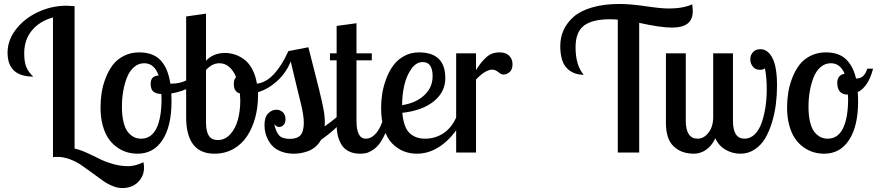

<svg xmlns="http://www.w3.org/2000/svg" viewBox="-20 -769 4422 968"><path d="M356.9 -737.8 356 -734.9V-20Q383.3 -14.2 418.5 1.7Q453.6 17.6 481.2 31.7Q508.8 45.9 548.1 57.4Q587.4 68.8 626 68.8Q662.1 68.8 703.1 48.8Q706.1 62 706.1 76.2Q706.1 119.1 675.8 149.2Q645.5 179.2 596.2 179.2Q571.8 179.2 544.4 167.5Q517.1 155.8 493.7 138.4Q470.2 121.1 442.1 100.6Q414.1 80.1 388.7 62.7Q363.3 45.4 331.8 33.7Q300.3 22 270 22Q254.9 22 247.1 22.9V-681.2Q179.2 -662.1 140.6 -615.2Q102.1 -568.4 102.1 -501Q102.1 -453.1 114 -427.7Q126 -402.3 147.9 -382.8Q18.1 -382.8 18.1 -503.9Q18.1 -565.9 60.3 -620.8Q102.5 -675.8 171.4 -708Q240.2 -740.2 314.9 -740.2Q324.2 -740.2 356.9 -737.8Z M681.6 -504.9Q719.7 -504.9 748.3 -493.2Q776.9 -481.4 794.9 -459.2Q813 -437 823.2 -409.7Q833.5 -382.3 838.9 -347.2H844.7Q884.3 -347.2 919.7 -363.5Q955.1 -379.9 981.4 -407.2L996.6 -379.9Q978 -349.1 935.3 -327.4Q892.6 -305.7 843.8 -297.9Q843.8 -291.5 844.2 -277.8Q844.7 -264.2 844.7 -256.8Q844.7 -133.3 799.6 -63.7Q754.4 5.9 673.8 5.9Q646 5.9 620.1 -1.7Q594.2 -9.3 569.6 -26.9Q544.9 -44.4 526.9 -70.6Q508.8 -96.7 497.8 -137Q486.8 -177.2 486.8 -227.1Q486.8 -264.6 492.4 -301.3Q498 -337.9 512.5 -375.2Q526.9 -412.6 548.1 -440.9Q569.3 -469.2 604 -487.1Q638.7 -504.9 681.6 -504.9ZM691.4 -69.8Q742.7 -69.8 768.6 -121.8Q794.4 -173.8 794.4 -271Q794.4 -287.1 793.5 -294.9Q764.6 -296.4 752.2 -308.1Q739.7 -319.8 739.7 -345.2Q739.7 -367.7 749.8 -377.4Q759.8 -387.2 779.8 -388.2Q757.8 -450.2 707.5 -450.2Q677.7 -450.2 655 -430.2Q632.3 -410.2 619.6 -377Q606.9 -343.8 600.8 -306.9Q594.7 -270 594.7 -231Q594.7 -184.6 603.3 -151.4Q611.8 -118.2 626.5 -101.3Q641.1 -84.5 657 -77.1Q672.9 -69.8 691.4 -69.8Z M1678.7 -179.2H1720.7Q1694.3 -142.6 1664.8 -116.2Q1635.3 -89.8 1598.6 -64Q1587.4 -43.5 1570.1 -28.8Q1552.7 -14.2 1533.2 -7.1Q1513.7 0 1496.3 2.9Q1479 5.9 1461.4 5.9Q1428.2 5.9 1401.6 -3.7Q1375 -13.2 1358.9 -28.1Q1342.8 -43 1332.3 -62.5Q1321.8 -82 1317.6 -100.6Q1313.5 -119.1 1313.5 -138.2Q1313.5 -178.2 1331.8 -197Q1350.1 -215.8 1373.5 -215.8Q1392.1 -215.8 1405.8 -203.4Q1419.4 -190.9 1419.4 -168Q1419.4 -149.4 1409.9 -139.2Q1400.4 -128.9 1386.7 -128.9Q1374 -128.9 1362.8 -143.1Q1371.1 -104 1387.2 -86.4Q1403.3 -68.8 1441.4 -68.8Q1478 -68.8 1494.9 -87.4Q1511.7 -106 1511.7 -150.9Q1511.7 -170.9 1507.3 -196.8Q1502.9 -222.7 1496.8 -247.8Q1490.7 -272.9 1475.1 -336.2Q1459.5 -399.4 1445.8 -459Q1421.9 -400.9 1377.2 -360.4Q1332.5 -319.8 1280.8 -304.2V-286.1Q1280.8 -228 1266.8 -176.3Q1252.9 -124.5 1226.3 -83.5Q1199.7 -42.5 1157.2 -18.3Q1114.7 5.9 1061.5 5.9Q918.5 5.9 918.5 -179.2V-686L1018.6 -700.2V-462.9Q1056.2 -502 1113.8 -502Q1138.7 -502 1162.4 -494.6Q1186 -487.3 1209.5 -470.7Q1232.9 -454.1 1250.5 -422.4Q1268.1 -390.6 1275.4 -347.2Q1321.8 -352.5 1362.1 -396.5Q1402.3 -440.4 1433.6 -511.2L1534.7 -530.8Q1546.4 -484.9 1564.2 -415Q1582 -345.2 1588.6 -318.4Q1595.2 -291.5 1603.8 -253.4Q1612.3 -215.3 1615 -193.6Q1617.7 -171.9 1617.7 -150.9Q1617.7 -137.7 1616.7 -131.8Q1647.5 -153.3 1678.7 -179.2ZM1191.4 -263.2Q1191.4 -275.4 1189.5 -297.9Q1158.7 -306.2 1158.7 -345.2Q1158.7 -369.6 1170.4 -379.9Q1157.2 -412.6 1135.7 -431.4Q1114.3 -450.2 1086.4 -450.2Q1049.3 -450.2 1018.6 -416V-152.8Q1018.6 -106.9 1032.7 -85Q1046.9 -63 1077.6 -63Q1114.3 -63 1140.6 -91.8Q1167 -120.6 1179.2 -165Q1191.4 -209.5 1191.4 -263.2Z M1677.2 -638.2 1777.3 -651.9V-500H1854.5V-464.8H1777.3V-160.2Q1777.3 -69.8 1824.2 -69.8Q1852.5 -69.8 1876.7 -97.9Q1900.9 -126 1914.6 -179.2H1951.2Q1938.5 -131.3 1922.4 -96.2Q1906.2 -61 1890.9 -41.7Q1875.5 -22.5 1857.2 -11.2Q1838.9 0 1825.2 2.9Q1811.5 5.9 1795.4 5.9Q1761.2 5.9 1736.8 -7.1Q1712.4 -20 1700 -42.5Q1687.5 -64.9 1682.4 -88.4Q1677.2 -111.8 1677.2 -139.2V-464.8H1643.6V-500H1677.2Z M2225.1 -375Q2225.1 -305.2 2167.2 -258.3Q2109.4 -211.4 2008.3 -200.2Q2015.1 -126.5 2044.9 -98.1Q2074.7 -69.8 2123 -69.8Q2173.3 -69.8 2214.6 -96.4Q2255.9 -123 2281.2 -179.2H2313Q2286.6 -103 2221.4 -48.6Q2156.2 5.9 2082 5.9Q2045.9 5.9 2014.9 -6.6Q1983.9 -19 1957.8 -45.2Q1931.6 -71.3 1916.5 -117.4Q1901.4 -163.6 1901.4 -225.1Q1901.4 -260.7 1907.2 -297.4Q1913.1 -334 1927.2 -371.8Q1941.4 -409.7 1962.6 -438.7Q1983.9 -467.8 2017.3 -486.3Q2050.8 -504.9 2092.3 -504.9Q2225.1 -504.9 2225.1 -375ZM2007.3 -238.8Q2078.1 -250 2119.6 -289.3Q2161.1 -328.6 2161.1 -384.8Q2161.1 -456.1 2111.3 -456.1Q2078.1 -456.1 2053.7 -421.4Q2029.3 -386.7 2018.3 -338.6Q2007.3 -290.5 2007.3 -238.8Z M2279.8 -500H2379.9V-416Q2394 -437.5 2403.8 -450.2Q2413.6 -462.9 2428.5 -477.3Q2443.4 -491.7 2460.4 -498.3Q2477.5 -504.9 2498 -504.9Q2530.3 -504.9 2547.1 -488Q2564 -471.2 2564 -444.8Q2564 -418 2549.1 -405.5Q2534.2 -393.1 2518.1 -393.1Q2507.3 -393.1 2492.2 -405.5Q2477.1 -418 2461.9 -418Q2427.7 -418 2379.9 -368.2V0H2279.8Z M3366.7 -629.9Q3310.1 -629.9 3202.6 -653.8V0H3094.7V-669.9Q3080.6 -671.9 3054.7 -671.9Q2966.8 -671.9 2924.3 -639.9Q2881.8 -607.9 2881.8 -530.8Q2881.8 -439.5 2922.9 -392.1Q2869.1 -392.1 2836.9 -426.5Q2804.7 -460.9 2804.7 -537.1Q2804.7 -579.6 2821 -616.5Q2837.4 -653.3 2871.3 -683.6Q2905.3 -713.9 2964.6 -731.4Q3023.9 -749 3102.5 -749Q3159.2 -749 3236.1 -737.5Q3313 -726.1 3351.6 -726.1Q3423.3 -726.1 3469.7 -747.1Q3472.7 -728.5 3472.7 -712.9Q3472.7 -670.4 3446.5 -650.1Q3420.4 -629.9 3366.7 -629.9Z M3337.4 -500H3437.5V-160.2Q3437.5 -69.8 3497.6 -69.8Q3528.3 -69.8 3552 -100.1Q3575.7 -130.4 3575.7 -179.2V-500H3675.3V-160.2Q3675.3 -69.8 3733.4 -69.8Q3762.7 -69.8 3785.2 -91.8Q3807.6 -113.8 3820.3 -150.9Q3833 -188 3839.4 -230.7Q3845.7 -273.4 3845.7 -319.8Q3845.7 -379.4 3836.4 -424.8Q3829.6 -417 3810.5 -417Q3788.1 -417 3775.4 -433.3Q3762.7 -449.7 3762.7 -470.2Q3762.7 -491.2 3776.4 -506.1Q3790 -521 3813.5 -521Q3851.1 -521 3874.3 -476.6Q3897.5 -432.1 3897.5 -336.9Q3897.5 -289.6 3891.6 -243.2Q3885.7 -196.8 3871.8 -151.1Q3857.9 -105.5 3837.4 -71Q3816.9 -36.6 3784.7 -15.4Q3752.4 5.9 3712.4 5.9Q3672.4 5.9 3637.7 -14.4Q3603 -34.7 3586.4 -71.8Q3567.9 -32.7 3539.3 -13.4Q3510.7 5.9 3478.5 5.9Q3415 5.9 3376.2 -31.2Q3337.4 -68.4 3337.4 -148.9Z M4143.1 -504.9Q4209.5 -504.9 4245.6 -470Q4281.7 -435.1 4295.9 -373Q4309.6 -373 4319.8 -377.7Q4330.1 -382.3 4336.4 -390.9Q4342.8 -399.4 4346.2 -406.2Q4349.6 -413.1 4353 -422.9H4381.8Q4358.4 -331.5 4304.2 -304.2Q4306.2 -288.1 4306.2 -256.8Q4306.2 -133.3 4261 -63.7Q4215.8 5.9 4135.3 5.9Q4107.4 5.9 4081.5 -1.7Q4055.7 -9.3 4031 -26.9Q4006.3 -44.4 3988.3 -70.6Q3970.2 -96.7 3959.2 -137Q3948.2 -177.2 3948.2 -227.1Q3948.2 -264.6 3953.9 -301.3Q3959.5 -337.9 3973.9 -375.2Q3988.3 -412.6 4009.5 -440.9Q4030.8 -469.2 4065.4 -487.1Q4100.1 -504.9 4143.1 -504.9ZM4152.8 -69.8Q4204.1 -69.8 4230 -121.8Q4255.9 -173.8 4255.9 -271Q4255.9 -274.4 4255.4 -281.5Q4254.9 -288.6 4254.9 -292Q4201.2 -292 4201.2 -352.1Q4201.2 -371.6 4211.2 -383.1Q4221.2 -394.5 4238.3 -397Q4216.3 -450.2 4168.9 -450.2Q4139.2 -450.2 4116.5 -430.2Q4093.8 -410.2 4081.1 -377Q4068.4 -343.8 4062.3 -306.9Q4056.2 -270 4056.2 -231Q4056.2 -184.6 4064.7 -151.4Q4073.2 -118.2 4087.9 -101.3Q4102.5 -84.5 4118.4 -77.1Q4134.3 -69.8 4152.8 -69.8Z"/></svg>

Font: Lobster Two
Style: Regular
Weight: 400
Designer: Pablo Impallari
Foundry: Pablo Impallari. www.impallari.com
Version: Version 1.006